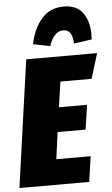

<svg xmlns="http://www.w3.org/2000/svg" viewBox="-73 -1006 612 1047"><g transform="rotate(-5 233.0 -482.5)"><path d="M476 -696 434 -559H263L243 -420H397L377 -286H224L204 -139H392L372 0H-10L88 -696ZM132 -775Q149 -859 195 -912Q241 -965 316 -965Q387 -965 420.5 -919Q454 -873 454 -800Q454 -782 453 -773L355 -759Q353 -836 303 -836Q276 -836 256.5 -815Q237 -794 225 -756Z"/></g></svg>

Font: Fira Sans Extra Condensed Black
Style: Italic
Weight: 900
Width: 3
Italic angle: -8°
Designer: Carrois Corporate & Edenspiekermann AG
Foundry: Carrois Corporate GbR & Edenspiekermann AG
Version: Version 4.203